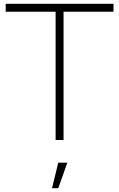

<svg xmlns="http://www.w3.org/2000/svg" viewBox="-20 -740 630 1015"><path d="M274 -678H10V-720H580V-678H316V0H274ZM255 255H288L336 120H288Z"/></svg>

Font: Tap Sans
Style: Regular
Weight: 400
Designer: Tap Payments
Foundry: Tap Payments
Version: Version 1.001;Glyphs 3.1.2 (3151)